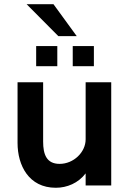

<svg xmlns="http://www.w3.org/2000/svg" viewBox="-20 -877 616 908"><path d="M256 -706H343L233 -857H106ZM324 -564H424V-659H324ZM151 -564H251V-659H151ZM244 11C297 11 350 -11 385 -57V0H506V-488H385V-218C385 -157 328 -102 262 -102C200 -102 184 -147 184 -207V-488H63V-201C63 -95 116 11 244 11Z"/></svg>

Font: FREAK Grotesk Next
Style: Bold
Weight: 700
Width: 3
Designer: La Scuola Open Source
Foundry: La Scuola Open Source
Version: Version 1.000;PS 1.0;hotconv 1.0.72;makeotf.lib2.5.5900